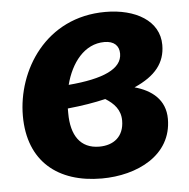

<svg xmlns="http://www.w3.org/2000/svg" viewBox="-45 -593 645 655"><g transform="rotate(-5 277.5 -265.5)"><path d="M339 -548C134 -548 28 -374 28 -219C28 -63 128 17 278 17C399 17 520 -41 520 -166C520 -232 474 -267 416 -283C489 -315 523 -358 523 -419C523 -502 442 -548 339 -548ZM327 -446C360 -446 377 -429 377 -402C377 -350 313 -321 193 -311C212 -385 258 -446 327 -446ZM313 -252C342 -234 364 -211 364 -174C364 -119 328 -92 279 -92C214 -92 183 -139 183 -215V-231C233 -236 275 -243 313 -252Z"/></g></svg>

Font: Fira Sans
Style: Bold Italic
Weight: 700
Italic angle: -8°
Designer: bBox Type GmbH & Carrois Corporate GbR & Edenspiekermann AG
Foundry: bBox Type GmbH & Carrois Corporate GbR & Edenspiekermann AG
Version: Version 4.301;PS 004.301;hotconv 1.0.88;makeotf.lib2.5.64775